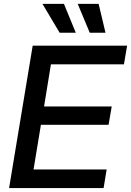

<svg xmlns="http://www.w3.org/2000/svg" viewBox="-20 -961 669 981"><path d="M26.4 0 147 -727.5H629.4L613.3 -632.3H240.2L205.1 -417H550.8L534.7 -323.2H189L151.4 -95.2H524.9L509.3 0ZM438.5 -793.9 377 -941.4H483.9L519 -793.9ZM284.7 -793.9 196.8 -941.4H306.6L367.2 -793.9Z"/></svg>

Font: Inter 28pt Medium
Style: Italic
Weight: 500
Italic angle: -9.3988°
Designer: Rasmus Andersson
Foundry: rsms
Version: Version 4.001;git-66647c0bb